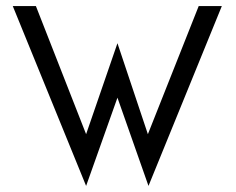

<svg xmlns="http://www.w3.org/2000/svg" viewBox="-20 -600 775 631"><path d="M22 -580 263 11 366 -279 468 11 709 -580H633L466 -159L366 -458L263 -159L98 -580Z"/></svg>

Font: Charger Pro
Style: Nar
Weight: 400
Designer: Jasper
Foundry: Cannot Into Space Fonts
Version: Version 1.09